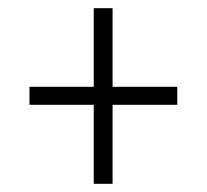

<svg xmlns="http://www.w3.org/2000/svg" viewBox="-20 -592 505 469"><path d="M209 -143V-336H52V-380H209V-572H255V-380H413V-336H255V-143Z"/></svg>

Font: Noto Serif Tamil Condensed Light
Style: Regular
Weight: 300
Width: 3
Designer: Indian Type Foundry, Tom Grace, and the Monotype Design Team
Foundry: Monotype Imaging Inc.
Version: Version 2.004; ttfautohint (v1.8.4.7-5d5b)